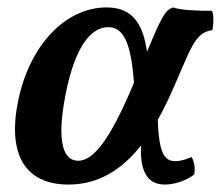

<svg xmlns="http://www.w3.org/2000/svg" viewBox="-20 -487 594 516"><path d="M550 -458C513 -458 469 -459 445 -467C424 -459 417 -448 375 -348C363 -436 326 -467 266 -467C157 -467 60 -367 29 -217C-1 -73 47 9 164 9C243 9 306 -29 359 -96C356 -30 374 9 423 9C448 9 480 -1 502 -18C505 -36 502 -53 495 -65C483 -60 468 -54 451 -54C425 -54 407 -69 404 -165C417 -188 429 -212 441 -239C494 -358 503 -400 551 -406C554 -425 555 -445 550 -458ZM190 -55C151 -55 131 -103 156 -232C183 -371 229 -414 271 -414C310 -414 332 -376 340 -265C340 -264 339 -263 339 -262C272 -102 228 -55 190 -55Z"/></svg>

Font: Vollkorn Semibold
Style: Italic
Weight: 600
Italic angle: -11°
Designer: Friedrich Althausen
Foundry: Friedrich Althausen
Version: Version 4.015;PS 004.015;hotconv 1.0.88;makeotf.lib2.5.64775